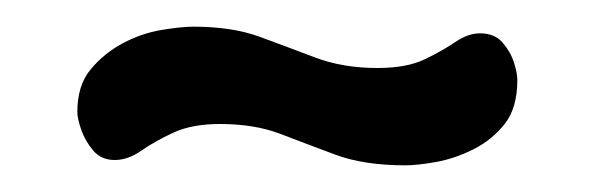

<svg xmlns="http://www.w3.org/2000/svg" viewBox="-20 -329 446 144"><path d="M284 -205Q253 -205 231.5 -213Q210 -221 190.5 -228.5Q171 -236 145 -236Q124 -236 110 -229.5Q96 -223 86 -216Q76 -209 66 -209Q56 -209 50 -216Q44 -223 41 -231.5Q38 -240 38 -245Q38 -265 48 -277Q58 -289 72 -296.5Q86 -304 101 -306.5Q116 -309 125 -309Q154 -309 174.5 -301.5Q195 -294 216 -286Q237 -278 263 -278Q285 -278 298.5 -284.5Q312 -291 321.5 -297.5Q331 -304 340 -304Q351 -304 357 -297Q363 -290 365.5 -282Q368 -274 368 -269Q368 -248 358.5 -236Q349 -224 335 -217Q321 -210 307 -207.5Q293 -205 284 -205Z"/></svg>

Font: Dosis SemiBold
Style: Regular
Weight: 600
Designer: EdgarTolentino, PabloImpallari, IginoMarini
Foundry: EdgarTolentino, PabloImpallari, IginoMarini
Version: Version 3.001; ttfautohint (v1.8.2)